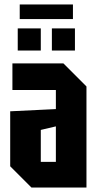

<svg xmlns="http://www.w3.org/2000/svg" viewBox="-20 -846 446 866"><path d="M26 -96V-344L232 -354V-440H36V-560H266L370 -456V0H122ZM164 -260V-116H232V-276ZM60 -618V-718H164V-618ZM214 -618V-718H318V-618ZM69 -760V-826H309V-760Z"/></svg>

Font: Tektur Condensed SemiBold
Style: Regular
Weight: 600
Width: 3
Designer: Adam Jagosz
Foundry: Adam Jagosz
Version: Version 1.005;gftools[0.9.30]